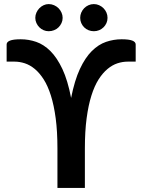

<svg xmlns="http://www.w3.org/2000/svg" viewBox="-20 -921 697 941"><path d="M12.5 0ZM396 0H261.5V-193Q261.5 -277 253 -341Q244.5 -405 229.5 -452.5Q214.5 -500 194.2 -531.8Q174 -563.5 150.5 -583Q127 -602.5 101.5 -610.8Q76 -619 51 -619H12.5V-703Q12.5 -715.5 29 -722Q45.5 -728.5 81.5 -728.5Q120.5 -728.5 157.5 -715.8Q194.5 -703 227 -670.8Q259.5 -638.5 285.8 -582.8Q312 -527 328.5 -441Q345.5 -527 371.5 -582.8Q397.5 -638.5 430 -670.8Q462.5 -703 499.8 -715.8Q537 -728.5 576 -728.5Q612 -728.5 628.5 -722Q645 -715.5 645 -703V-619H606.5Q581 -619 555.8 -610.8Q530.5 -602.5 507 -583Q483.5 -563.5 463.2 -531.8Q443 -500 428 -452.5Q413 -405 404.5 -341Q396 -277 396 -193ZM287 -833.5Q287 -820 281.5 -808Q276 -796 266.8 -787Q257.5 -778 245 -773Q232.5 -768 218.5 -768Q205.5 -768 193.8 -773Q182 -778 173 -787Q164 -796 158.5 -808Q153 -820 153 -833.5Q153 -847 158.5 -859.2Q164 -871.5 173 -880.8Q182 -890 193.8 -895.5Q205.5 -901 218.5 -901Q232.5 -901 245 -895.5Q257.5 -890 266.8 -880.8Q276 -871.5 281.5 -859.2Q287 -847 287 -833.5ZM507 -833.5Q507 -820 501.8 -808Q496.5 -796 487.2 -787Q478 -778 465.8 -773Q453.5 -768 440 -768Q426 -768 413.8 -773Q401.5 -778 392.5 -787Q383.5 -796 378.2 -808Q373 -820 373 -833.5Q373 -847 378.2 -859.2Q383.5 -871.5 392.5 -880.8Q401.5 -890 413.8 -895.5Q426 -901 440 -901Q453.5 -901 465.8 -895.5Q478 -890 487.2 -880.8Q496.5 -871.5 501.8 -859.2Q507 -847 507 -833.5Z"/></svg>

Font: Lato
Style: Bold
Weight: 700
Designer: Lukasz Dziedzic
Foundry: tyPoland Lukasz Dziedzic
Version: Version 2.007; 2014-02-27